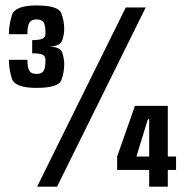

<svg xmlns="http://www.w3.org/2000/svg" viewBox="-20 -702 696 722"><path d="M116.5 -371.5Q35.5 -371.5 24.5 -406.8Q13.5 -442 13.5 -477H83Q83 -448 90.2 -436Q97.5 -424 117.5 -424Q137 -424 144 -435.2Q151 -446.5 151 -476Q151 -490.5 140.8 -496Q130.5 -501.5 101 -501.5V-551Q129.5 -551.5 140.2 -556.5Q151 -561.5 151 -577Q151 -607 144 -618Q137 -629 117.5 -629Q98 -629 90.5 -616.8Q83 -604.5 83 -573.5H13.5Q13.5 -609 25 -645.2Q36.5 -681.5 117 -681.5Q199.5 -681.5 210.5 -652.2Q221.5 -623 221.5 -593.5Q221.5 -572.5 214 -550.2Q206.5 -528 164.5 -527Q207 -526 214.2 -503.5Q221.5 -481 221.5 -460.5Q221.5 -430 210.8 -400.8Q200 -371.5 116.5 -371.5ZM119.5 0 453 -674H528L194.5 0ZM541 0V-63H420.5V-113.5L487.5 -304H611V-113.5H642V-63H611V0ZM493 -113.5H541V-253.5H536Z"/></svg>

Font: Anybody Condensed Regular
Style: Bold
Weight: 700
Width: 3
Designer: Tyler Finck
Foundry: Etcetera Type Company
Version: Version 1.010; ttfautohint (v1.8.3) -l 8 -r 50 -G 200 -x 14 